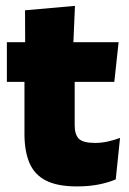

<svg xmlns="http://www.w3.org/2000/svg" viewBox="-20 -640 450 671"><path d="M249 11.5Q180.5 11.5 140.2 -9.2Q100 -30 82.8 -71Q65.5 -112 65.5 -172V-436H241V-202Q241 -170 255.5 -155.2Q270 -140.5 312.5 -140.5Q335.5 -140.5 358.2 -145.8Q381 -151 399.5 -158L384.5 -13Q358.5 -2 324.5 4.8Q290.5 11.5 249 11.5ZM4 -354V-492.5H394.5L379.5 -354ZM68 -480.5 67.5 -604 242 -619.5 236 -480.5Z"/></svg>

Font: Anek Telugu ExtraBold
Style: Regular
Weight: 800
Designer: Omkar Bhoir (Telugu), Yesha Goshar (Latin)
Foundry: Ek Type
Version: Version 1.003